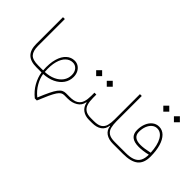

<svg xmlns="http://www.w3.org/2000/svg" viewBox="-99 -1334 2174 2174"><g transform="rotate(45 987.5 -247.5)"><path d="M92.8 -614.3V-186.5Q92.8 -92.3 138.9 -46.1Q185.1 0 281.2 0H281.7V-29.3H281.2Q190.4 -29.3 156.5 -66.7Q122.6 -104 122.6 -186.5V-614.3Z M535.6 -360.4Q480.5 -360.4 438 -322.3Q395.5 -284.2 374 -210.4Q352.5 -136.7 359.9 -29.3H281.7Q276.9 -29.3 274.4 -25.4Q272 -21.5 272 -14.6Q272 -7.8 274.4 -3.9Q276.9 0 281.7 0H363.3Q372.6 67.9 411.4 137.9Q450.2 208 518.1 262.2H550.3Q583.5 181.2 607.4 129.9Q631.3 78.6 650.4 50.3Q669.4 22 687.3 11Q705.1 0 726.1 0H755.4V-29.3H726.1Q699.2 -29.3 677.7 -18.1Q656.2 -6.8 635 21.5Q613.8 49.8 588.9 101.1Q564 152.3 530.8 232.9H528.3Q469.2 185.5 433.1 122.1Q397 58.6 388.7 -0.5Q468.8 -4.4 529.1 -33.4Q589.4 -62.5 623.3 -110.8Q657.2 -159.2 657.2 -220.7Q657.2 -261.7 641.1 -293.2Q625 -324.7 597.7 -342.5Q570.3 -360.4 535.6 -360.4ZM385.7 -29.8Q378.4 -127.4 396.7 -194.6Q415 -261.7 451.7 -296.4Q488.3 -331.1 535.6 -331.1Q574.7 -331.1 601.1 -301Q627.4 -271 627.4 -221.7Q627.4 -167.5 597.2 -125.2Q566.9 -83 512.5 -57.9Q458 -32.7 385.7 -29.8Z M979.5 -209V-261.7H949.2V-209Q949.2 -155.8 936.5 -115.2Q923.8 -74.7 888.4 -52Q853 -29.3 784.7 -29.3H755.4Q749 -29.3 747.3 -25.1Q745.6 -21 745.6 -14.6Q745.6 -8.3 747.3 -4.2Q749 0 755.4 0H784.7Q850.1 0 900.1 -30.3Q950.2 -60.5 960.9 -120.1H965.8Q977.1 -61 1019.3 -30.5Q1061.5 0 1123.5 0H1172.4V-29.3H1125.5Q1065.4 -29.3 1033.9 -51.8Q1002.4 -74.2 991 -114.7Q979.5 -155.3 979.5 -209ZM782.7 -455.6 830.6 -407.7 878.4 -455.6 830.6 -503.4ZM952.6 -455.6 1000.5 -407.7 1048.3 -455.6 1000.5 -503.4Z M1336.9 -120.1H1341.8Q1348.6 -61 1392.8 -30.5Q1437 0 1506.3 0H1506.8V-29.3H1506.3Q1439.5 -29.3 1407 -52.2Q1374.5 -75.2 1364.5 -116.2Q1354.5 -157.2 1354.5 -210.9V-614.3H1325.2V-208Q1325.2 -154.8 1314.7 -114.5Q1304.2 -74.2 1271.7 -51.8Q1239.3 -29.3 1172.4 -29.3Q1167 -29.3 1164.8 -24.7Q1162.6 -20 1162.6 -14.6Q1162.6 -9.3 1164.8 -4.6Q1167 0 1172.4 0Q1243.2 0 1286.4 -30.3Q1329.6 -60.5 1336.9 -120.1Z M1604.5 -709 1652.3 -661.1 1700.2 -709 1652.3 -756.8ZM1774.4 -709 1822.3 -661.1 1870.1 -709 1822.3 -756.8ZM1880.4 -231.4Q1840.3 -222.2 1803 -216.8Q1765.6 -211.4 1736.8 -211.4Q1618.2 -211.4 1618.2 -305.2Q1618.2 -355.5 1633.8 -394.5Q1649.4 -433.6 1676.8 -456.3Q1704.1 -479 1738.3 -479Q1799.3 -479 1836.9 -413.6Q1874.5 -348.1 1880.4 -231.4ZM1506.8 -29.3Q1502 -29.3 1499.5 -25.6Q1497.1 -22 1497.1 -14.6Q1497.1 -6.8 1499.5 -3.4Q1502 0 1506.8 0H1667.5Q1793.9 0 1852.3 -47.6Q1910.6 -95.2 1910.6 -198.2Q1910.6 -293.5 1889.6 -363Q1868.7 -432.6 1830.3 -470.5Q1792 -508.3 1739.3 -508.3Q1695.8 -508.3 1661.6 -481.9Q1627.4 -455.6 1608.2 -409.4Q1588.9 -363.3 1588.9 -304.2Q1588.9 -242.7 1625.7 -212.2Q1662.6 -181.6 1737.8 -181.6Q1806.2 -181.6 1880.9 -200.7Q1880.9 -140.1 1860.4 -102.3Q1839.8 -64.5 1795.9 -46.9Q1752 -29.3 1681.2 -29.3Z"/></g></svg>

Font: Estedad VF
Style: Regular
Weight: 100
Designer: Amin Abedi
Version: Version 7.3